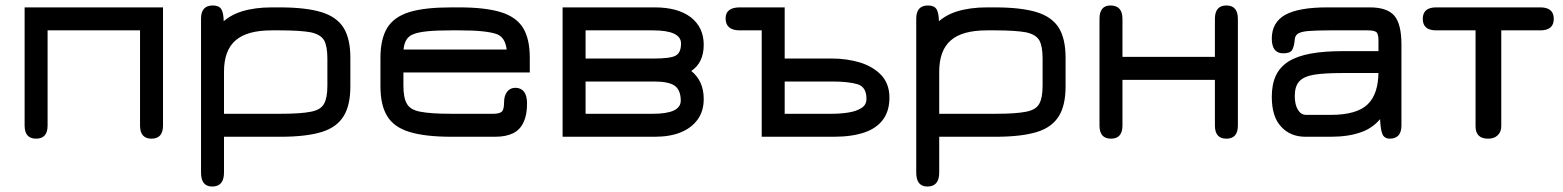

<svg xmlns="http://www.w3.org/2000/svg" viewBox="-20 -494 5713 702"><path d="M112 13C140 13 154 -3 154 -35C154 -35 154 -383 154 -383C154 -383 492 -383 492 -383C492 -383 492 -35 492 -35C492 -35 492 -35 492 -35C492 -3 506 13 534 13C534 13 534 13 534 13C562 13 576 -3 576 -35C576 -35 576 -467 576 -467C576 -467 70 -467 70 -467C70 -467 70 -35 70 -35C70 -35 70 -35 70 -35C70 -3 84 13 112 13C112 13 112 13 112 13Z M756 188C784.5 188 799 171 799 137C799 137 799 6 799 6C799 6 1006 6 1006 6C1006 6 1006 6 1006 6C1069 6 1119 0 1156.5 -11.5C1193.5 -23 1220 -42.5 1236.5 -69.5C1253 -96 1261 -132.5 1261 -178C1261 -178 1261 -283 1261 -283C1261 -283 1261 -283 1261 -283C1261 -328.5 1253 -365 1236.5 -392C1220 -418.5 1193 -438 1155.5 -449.5C1118 -461 1067 -467 1003 -467C1003 -467 974 -467 974 -467C974 -467 974 -467 974 -467C932 -467 895 -462 863 -452C830.5 -441.5 804 -425 783 -402C783 -402 798 -382 798 -382C798 -382 798 -412 798 -412C798 -412 798 -412 798 -412C798 -434.5 795 -450.5 789.5 -460C783.5 -469.5 773 -474 758 -474C758 -474 758 -474 758 -474C729.5 -474 715 -458 715 -426C715 -426 715 137 715 137C715 137 715 137 715 137C715 171 728.5 188 756 188C756 188 756 188 756 188ZM799 -232C799 -232 799 -232 799 -232C799 -283.5 813 -322 841.5 -346.5C869.5 -371 913.5 -383 974 -383C974 -383 1003 -383 1003 -383C1003 -383 1003 -383 1003 -383C1053 -383 1090.5 -380.5 1115.5 -376C1140 -371 1156.5 -361 1165 -346.5C1173 -332 1177 -309.5 1177 -280C1177 -280 1177 -181 1177 -181C1177 -181 1177 -181 1177 -181C1177 -151.5 1173 -129.5 1165 -115C1157 -100 1141 -90 1116.5 -85.5C1092 -80.5 1055.5 -78 1006 -78C1006 -78 799 -78 799 -78C799 -78 799 -232 799 -232Z M1791 6C1791 6 1791 6 1791 6C1817.5 6 1839 1.5 1856.5 -7C1873.5 -15.5 1886 -29 1894.5 -47.5C1903 -65.5 1907 -88.5 1907 -116C1907 -116 1907 -116 1907 -116C1907 -134 1903.5 -148 1896.5 -158C1889.5 -167.5 1879 -172.5 1865.5 -173C1865.5 -173 1865.5 -173 1865.5 -173C1852 -173 1842 -168.5 1834.5 -159C1827 -149.5 1823 -136.5 1823 -120C1823 -120 1823 -120 1823 -120C1823 -103.5 1820.5 -92 1815.5 -86.5C1810 -81 1799.5 -78 1784 -78C1784 -78 1630 -78 1630 -78C1630 -78 1630 -78 1630 -78C1579.5 -78 1542 -80.5 1517 -85.5C1492 -90 1475.5 -100 1467.5 -115C1459 -129.5 1455 -151.5 1455 -181C1455 -181 1455 -229 1455 -229C1455 -229 1917 -229 1917 -229C1917 -229 1917 -283 1917 -283C1917 -283 1917 -283 1917 -283C1917 -328.5 1909 -365 1892.5 -392C1876 -418.5 1849 -438 1811.5 -449.5C1774 -461 1723 -467 1659 -467C1659 -467 1630 -467 1630 -467C1630 -467 1630 -467 1630 -467C1566 -467 1515 -461.5 1477.5 -450C1439.5 -438.5 1412.5 -419 1396 -392.5C1379.5 -365.5 1371 -329 1371 -283C1371 -283 1371 -178 1371 -178C1371 -178 1371 -178 1371 -178C1371 -132 1379.5 -95.5 1396 -69C1412.5 -42 1439.5 -23 1477.5 -11.5C1515 0 1566 6 1630 6C1630 6 1791 6 1791 6ZM1455.5 -313C1458 -341.5 1469 -359.5 1489 -368C1489 -368 1489 -368 1489 -368C1500 -373 1517.5 -377 1541 -379.5C1564.5 -382 1594 -383 1630 -383C1630 -383 1659 -383 1659 -383C1659 -383 1659 -383 1659 -383C1692 -383 1720.5 -382 1744 -379.5C1767.5 -377 1785 -373.5 1797 -369C1797 -369 1797 -369 1797 -369C1817 -361 1829 -342.5 1832.5 -313C1832.5 -313 1455.5 -313 1455.5 -313C1455.5 -313 1455.5 -313 1455.5 -313Z M2374 6C2374 6 2374 6 2374 6C2411.5 6 2443.5 0.5 2470 -10.5C2496.5 -21.5 2517 -37.5 2531.5 -58C2546 -78.5 2553 -103.5 2553 -132C2553 -132 2553 -132 2553 -132C2553 -175.5 2538 -210 2507.5 -234.5C2507.5 -234.5 2507.5 -234.5 2507.5 -234.5C2522.5 -244.5 2534 -257.5 2541.5 -273.5C2549 -289.5 2553 -308.5 2553 -330C2553 -330 2553 -330 2553 -330C2553 -373 2537 -406.5 2505.5 -431C2474 -455 2430 -467 2374 -467C2374 -467 2037 -467 2037 -467C2037 -467 2037 6 2037 6C2037 6 2374 6 2374 6ZM2121 -196C2121 -196 2371 -196 2371 -196C2371 -196 2371 -196 2371 -196C2406.5 -196 2432 -191 2447 -180.5C2461.5 -170 2469 -151.5 2469 -126C2469 -126 2469 -126 2469 -126C2469 -94 2435 -78 2367 -78C2367 -78 2121 -78 2121 -78C2121 -78 2121 -196 2121 -196ZM2121 -383C2121 -383 2367 -383 2367 -383C2367 -383 2367 -383 2367 -383C2435.5 -383 2470 -367 2470 -335C2470 -335 2470 -335 2470 -335C2470 -312.5 2463.5 -298 2451 -291C2438.5 -283.5 2411.5 -280 2371 -280C2371 -280 2121 -280 2121 -280C2121 -280 2121 -383 2121 -383Z M3029 6C3029 6 3029 6 3029 6C3073.5 6 3111 0.5 3141.5 -10C3171.5 -20.5 3194 -36.5 3209.5 -58C3224.5 -79 3232 -105.5 3232 -137C3232 -137 3232 -137 3232 -137C3232 -170.5 3222 -198 3202.5 -219C3182.5 -240 3156.5 -255.5 3124.5 -265.5C3092.5 -275 3058.5 -280 3022 -280C3022 -280 2849 -280 2849 -280C2849 -280 2849 -467 2849 -467C2849 -467 2685 -467 2685 -467C2685 -467 2685 -467 2685 -467C2650.5 -467 2633 -453.5 2633 -427C2633 -427 2633 -427 2633 -427C2633 -397.5 2650.5 -383 2685 -383C2685 -383 2765 -383 2765 -383C2765 -383 2765 6 2765 6C2765 6 3029 6 3029 6ZM2849 -196C2849 -196 3022 -196 3022 -196C3022 -196 3022 -196 3022 -196C3062.5 -196 3094 -192.5 3115.5 -186C3137 -179.5 3148 -161.5 3148 -133C3148 -133 3148 -133 3148 -133C3148 -118 3142 -106.5 3129.5 -99C3117 -91 3101 -85.5 3081.5 -82.5C3062 -79.5 3042.5 -78 3022 -78C3022 -78 2849 -78 2849 -78C2849 -78 2849 -196 2849 -196Z M3371 188C3399.5 188 3414 171 3414 137C3414 137 3414 6 3414 6C3414 6 3621 6 3621 6C3621 6 3621 6 3621 6C3684 6 3734 0 3771.5 -11.5C3808.5 -23 3835 -42.5 3851.5 -69.5C3868 -96 3876 -132.5 3876 -178C3876 -178 3876 -283 3876 -283C3876 -283 3876 -283 3876 -283C3876 -328.5 3868 -365 3851.5 -392C3835 -418.5 3808 -438 3770.5 -449.5C3733 -461 3682 -467 3618 -467C3618 -467 3589 -467 3589 -467C3589 -467 3589 -467 3589 -467C3547 -467 3510 -462 3478 -452C3445.5 -441.5 3419 -425 3398 -402C3398 -402 3413 -382 3413 -382C3413 -382 3413 -412 3413 -412C3413 -412 3413 -412 3413 -412C3413 -434.5 3410 -450.5 3404.5 -460C3398.5 -469.5 3388 -474 3373 -474C3373 -474 3373 -474 3373 -474C3344.5 -474 3330 -458 3330 -426C3330 -426 3330 137 3330 137C3330 137 3330 137 3330 137C3330 171 3343.5 188 3371 188C3371 188 3371 188 3371 188ZM3414 -232C3414 -232 3414 -232 3414 -232C3414 -283.5 3428 -322 3456.5 -346.5C3484.5 -371 3528.5 -383 3589 -383C3589 -383 3618 -383 3618 -383C3618 -383 3618 -383 3618 -383C3668 -383 3705.5 -380.5 3730.5 -376C3755 -371 3771.5 -361 3780 -346.5C3788 -332 3792 -309.5 3792 -280C3792 -280 3792 -181 3792 -181C3792 -181 3792 -181 3792 -181C3792 -151.5 3788 -129.5 3780 -115C3772 -100 3756 -90 3731.5 -85.5C3707 -80.5 3670.5 -78 3621 -78C3621 -78 3414 -78 3414 -78C3414 -78 3414 -232 3414 -232Z M4042 13C4070 13 4084 -3 4084 -35C4084 -35 4084 -202 4084 -202C4084 -202 4422 -202 4422 -202C4422 -202 4422 -35 4422 -35C4422 -35 4422 -35 4422 -35C4422 -3 4436 13 4464 13C4464 13 4464 13 4464 13C4492 13 4506 -3 4506 -35C4506 -35 4506 -425 4506 -425C4506 -425 4506 -425 4506 -425C4506 -457.5 4492 -474 4464 -474C4464 -474 4464 -474 4464 -474C4436 -474 4422 -457.5 4422 -425C4422 -425 4422 -286 4422 -286C4422 -286 4084 -286 4084 -286C4084 -286 4084 -425 4084 -425C4084 -425 4084 -425 4084 -425C4084 -457.5 4069.5 -474 4040 -474C4040 -474 4040 -474 4040 -474C4013.5 -474 4000 -457.5 4000 -425C4000 -425 4000 -35 4000 -35C4000 -35 4000 -35 4000 -35C4000 -3 4014 13 4042 13C4042 13 4042 13 4042 13Z M5061 13C5089.5 13 5104 -3 5104 -35C5104 -35 5104 -331 5104 -331C5104 -331 5104 -331 5104 -331C5104 -381 5095.5 -416 5078 -436.5C5060.5 -457 5030.5 -467 4988 -467C4988 -467 4833 -467 4833 -467C4833 -467 4833 -467 4833 -467C4763.5 -467 4712.5 -458 4679.5 -440C4646.5 -421.5 4630 -392.5 4630 -353C4630 -353 4630 -353 4630 -353C4630 -317 4644 -299 4672 -299C4672 -299 4672 -299 4672 -299C4688.5 -299 4699.5 -303 4704.5 -311.5C4709.5 -320 4712.5 -332.5 4714 -350C4714 -350 4714 -350 4714 -350C4714.5 -359 4718.5 -366 4725.5 -371C4732.5 -375.5 4745 -379 4763 -380.5C4780.5 -382 4806.5 -383 4840 -383C4840 -383 4981 -383 4981 -383C4981 -383 4981 -383 4981 -383C4997.5 -383 5008 -380.5 5013 -376C5017.5 -371.5 5020 -361.5 5020 -347C5020 -347 5020 -273 5020 -273C5020 -273 5058 -307 5058 -307C5058 -307 4889 -307 4889 -307C4889 -307 4889 -307 4889 -307C4843.5 -307 4804.5 -304 4772 -298C4739.5 -292 4712.5 -282.5 4691.5 -269.5C4670.5 -256 4655 -239 4645 -218C4635 -196.5 4630 -170.5 4630 -140C4630 -140 4630 -140 4630 -140C4630 -91 4641.5 -54.5 4664.5 -30.5C4687 -6 4716.5 6 4753 6C4753 6 4846 6 4846 6C4846 6 4846 6 4846 6C4888.5 6 4926 0.5 4957.5 -11C4989 -22 5015 -42 5036 -71C5036 -71 5025 -97 5025 -97C5025 -97 5025 -97 5025 -97C5025 -64.5 5026.5 -40.5 5029 -25C5031.5 -9.5 5035 1 5040.5 5.5C5046 10.5 5052.5 13 5061 13C5061 13 5061 13 5061 13ZM4756 -74C4743 -74 4733 -80 4725.5 -92.5C4718 -105 4714 -121.5 4714 -143C4714 -143 4714 -143 4714 -143C4714 -166.5 4719.5 -184.5 4730.5 -196.5C4741 -208.5 4759.5 -216.5 4785 -221C4810.5 -225 4845 -227 4889 -227C4889 -227 5026 -227 5026 -227C5026 -227 5020 -233 5020 -233C5020 -233 5020 -233 5020 -233C5020 -178 5007 -138 4980.5 -112.5C4954 -87 4909 -74 4846 -74C4846 -74 4756 -74 4756 -74C4756 -74 4756 -74 4756 -74Z M5421 13C5435.5 13 5447.5 9 5456 0.5C5464.5 -7.5 5469 -18.5 5469 -32C5469 -32 5469 -383 5469 -383C5469 -383 5612 -383 5612 -383C5612 -383 5612 -383 5612 -383C5644.5 -383 5661 -397 5661 -425C5661 -425 5661 -425 5661 -425C5661 -453 5644.5 -467 5612 -467C5612 -467 5231 -467 5231 -467C5231 -467 5231 -467 5231 -467C5198.5 -467 5182 -453 5182 -425C5182 -425 5182 -425 5182 -425C5182 -397 5198.5 -383 5231 -383C5231 -383 5375 -383 5375 -383C5375 -383 5375 -32 5375 -32C5375 -32 5375 -32 5375 -32C5375 -2 5390.5 13 5421 13C5421 13 5421 13 5421 13Z"/></svg>

Font: Jura-Fortis-Bold
Style: Bold
Weight: 500
Designer: Daniel Johnson, Alexei Vanyashin, Mirko Velimirovic
Foundry: Daniel Johnson
Version: ""